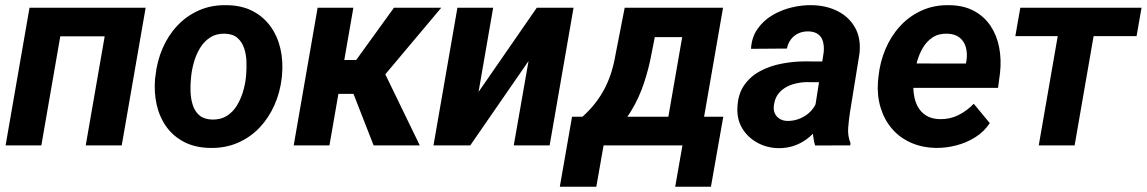

<svg xmlns="http://www.w3.org/2000/svg" viewBox="-20 -558 4402 737"><path d="M439 -528.3 419.9 -418.5H170.9L190.4 -528.3ZM230.5 -528.3 138.7 0H1.5L93.3 -528.3ZM539.1 -528.3 447.3 0H309.1L400.9 -528.3Z M575.2 -255.9 576.7 -266.1Q582.5 -322.3 603.8 -371.8Q625 -421.4 660.4 -459.2Q695.8 -497.1 743.9 -518.3Q792 -539.6 852.1 -538.1Q909.2 -537.1 950.7 -515.1Q992.2 -493.2 1018.8 -456.1Q1045.4 -418.9 1056.4 -371.1Q1067.4 -323.2 1062.5 -270L1061.5 -259.3Q1055.2 -203.6 1033.4 -154.5Q1011.7 -105.5 976.3 -68.1Q940.9 -30.8 892.6 -9.8Q844.2 11.2 785.2 9.8Q729 8.8 687 -12.9Q645 -34.7 618.7 -71.5Q592.3 -108.4 581.5 -155.8Q570.8 -203.1 575.2 -255.9ZM713.9 -266.1 712.9 -255.4Q710.4 -231.9 711.4 -205.3Q712.4 -178.7 720 -154.8Q727.5 -130.9 745.1 -115.5Q762.7 -100.1 793.5 -99.1Q826.2 -98.1 849.6 -112.5Q873 -127 888.2 -151.1Q903.3 -175.3 912.1 -203.9Q920.9 -232.4 923.8 -259.8L924.8 -270Q926.8 -293.5 926 -320.6Q925.3 -347.7 917.5 -371.8Q909.7 -396 892.1 -411.9Q874.5 -427.7 843.8 -428.7Q811 -429.7 787.6 -414.8Q764.2 -399.9 749 -375.5Q733.9 -351.1 725.3 -322.3Q716.8 -293.5 713.9 -266.1Z M1336.4 -528.3 1244.6 0H1107.4L1199.2 -528.3ZM1673.8 -528.3 1396 -197.8H1255.4L1261.2 -327.6H1347.2L1492.2 -528.3ZM1414.1 0 1325.2 -227.5 1449.7 -292 1591.3 0Z M1816.9 -205.1 2040.5 -528.3H2181.6L2089.8 0H1952.1L2008.8 -323.7L1785.2 0H1644L1735.8 -528.3H1873Z M2377.9 -528.3H2515.6L2481 -352.1Q2471.2 -297.9 2452.4 -240.5Q2433.6 -183.1 2402.8 -132.3Q2372.1 -81.5 2327.1 -46.1Q2282.2 -10.7 2220.7 0H2190.4L2202.1 -108.4L2215.3 -109.4Q2244.1 -135.3 2265.1 -162.4Q2286.1 -189.5 2301.3 -218.8Q2316.4 -248 2326.7 -280.8Q2336.9 -313.5 2343.3 -351.6ZM2415 -528.3H2755.4L2663.6 0H2526.4L2598.6 -415.5H2395.5ZM2175.8 -109.9H2756.3L2709 158.7H2571.8L2599.6 0H2296.9L2269 158.7H2128.9Z M3104.5 -119.1 3141.6 -356Q3144 -377.4 3139.6 -396Q3135.3 -414.6 3121.8 -425.5Q3108.4 -436.5 3084 -437.5Q3062 -438 3044.7 -429.9Q3027.3 -421.9 3016.1 -407Q3004.9 -392.1 3000.5 -371.6L2862.8 -370.6Q2865.2 -414.6 2887.5 -446.5Q2909.7 -478.5 2943.8 -499Q2978 -519.5 3018.3 -529.3Q3058.6 -539.1 3097.2 -538.1Q3152.3 -537.1 3195.6 -515.1Q3238.8 -493.2 3262 -452.4Q3285.2 -411.6 3279.3 -353.5L3242.7 -127Q3238.3 -98.6 3235.8 -67.6Q3233.4 -36.6 3244.6 -8.8L3243.7 0L3108.9 0.5Q3100.1 -28.3 3100.1 -58.8Q3100.1 -89.4 3104.5 -119.1ZM3157.2 -321.8 3144 -242.2 3074.2 -242.7Q3053.2 -242.2 3032.5 -237.1Q3011.7 -231.9 2994.1 -221.4Q2976.6 -210.9 2965.1 -194.3Q2953.6 -177.7 2950.7 -153.8Q2948.2 -136.7 2954.1 -123.3Q2960 -109.9 2972.4 -102.1Q2984.9 -94.2 3002.4 -93.8Q3027.3 -93.3 3051.3 -103.3Q3075.2 -113.3 3092.8 -131.8Q3110.4 -150.4 3117.2 -174.8L3146.5 -113.8Q3134.8 -86.4 3116.9 -63.5Q3099.1 -40.5 3076.2 -23.7Q3053.2 -6.8 3025.9 2.2Q2998.5 11.2 2967.3 10.7Q2923.8 9.8 2887.5 -10Q2851.1 -29.8 2829.8 -64.2Q2808.6 -98.6 2810.5 -144.5Q2812.5 -196.3 2836.4 -230.7Q2860.4 -265.1 2898.2 -285.2Q2936 -305.2 2980.7 -313.7Q3025.4 -322.3 3069.3 -322.3Z M3572.8 9.8Q3518.6 8.8 3475.1 -11Q3431.6 -30.8 3402.6 -65.4Q3373.5 -100.1 3359.9 -146Q3346.2 -191.9 3350.1 -244.6L3352.1 -264.6Q3357.9 -319.8 3378.9 -369.6Q3399.9 -419.4 3435.1 -457.8Q3470.2 -496.1 3518.3 -517.8Q3566.4 -539.6 3625.5 -538.1Q3680.7 -537.1 3719.7 -515.6Q3758.8 -494.1 3782.7 -458Q3806.6 -421.9 3815.4 -375.7Q3824.2 -329.6 3818.8 -279.3L3811 -220.7H3402.8L3418 -314.5L3687.5 -314L3689.9 -326.2Q3693.8 -353 3687.5 -376.2Q3681.2 -399.4 3663.6 -413.6Q3646 -427.7 3616.7 -428.7Q3583 -429.7 3560.1 -414.6Q3537.1 -399.4 3522.5 -374.5Q3507.8 -349.6 3500 -320.6Q3492.2 -291.5 3488.8 -264.6L3486.8 -245.1Q3484.4 -219.2 3488.3 -193.6Q3492.2 -168 3503.7 -147.5Q3515.1 -127 3535.4 -114.3Q3555.7 -101.6 3586.4 -100.6Q3625.5 -99.6 3658.4 -116Q3691.4 -132.3 3717.8 -159.7L3779.3 -85.4Q3757.3 -52.2 3723.4 -31Q3689.5 -9.8 3650.4 0.2Q3611.3 10.3 3572.8 9.8Z M4196.8 -528.3 4105 0H3967.3L4059.1 -528.3ZM4361.8 -528.3 4342.8 -419.4H3877.4L3896.5 -528.3Z"/></svg>

Font: Roboto
Style: Bold Italic
Weight: 700
Italic angle: -12°
Designer: Christian Robertson
Foundry: Google
Version: Version 3.0